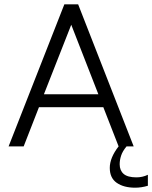

<svg xmlns="http://www.w3.org/2000/svg" viewBox="-20 -680 707 892"><path d="M531 0 460 -182H161L90 0H20L279 -660H343L601 0ZM184 -242H437L311 -565ZM608 192Q555 192 522.5 169.5Q490 147 490 100Q490 53 531 0H568Q549 23 542.5 43.5Q536 64 536 83Q536 112 554.5 128Q573 144 614 144Q642 144 667 132V183Q637 192 608 192Z"/></svg>

Font: Lil Grotesk
Style: Regular
Weight: 400
Designer: Bastien Sozeau
Foundry: NBR — Bastien Sozeau
Version: Version 4.002; ttfautohint (v1.8.4.7-5d5b)